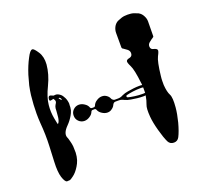

<svg xmlns="http://www.w3.org/2000/svg" viewBox="-123 -868 1087 1015"><g transform="rotate(-20 420.0 -360.0)"><path d="M773.4 -559.6Q774.4 -559.6 774.4 -559.6Q765.6 -554.7 753.9 -544.9Q741.2 -536.1 741.2 -522.5Q741.2 -504.9 757.8 -502Q774.4 -498 777.3 -490.2Q780.3 -483.4 766.6 -458Q753.9 -433.6 745.1 -354.5Q743.2 -338.9 743.2 -327.1Q743.2 -314.5 743.2 -304.7Q746.1 -264.6 756.8 -245.1Q766.6 -226.6 761.7 -171.9Q758.8 -137.7 747.1 -91.8Q734.4 -44.9 720.7 -18.6Q710.9 0 690.4 0Q668.9 0 659.2 -18.6Q646.5 -44.9 633.8 -91.8Q621.1 -137.7 618.2 -171.9Q614.3 -219.7 622.1 -238.3Q629.9 -257.8 634.8 -286.1Q630.9 -285.2 627 -285.2Q624 -285.2 619.1 -285.2Q605.5 -285.2 587.9 -287.1Q570.3 -289.1 553.7 -292Q544.9 -293.9 536.1 -295.9Q527.3 -298.8 520.5 -301.8Q513.7 -305.7 506.8 -307.6Q500 -309.6 492.2 -309.6Q486.3 -309.6 473.6 -309.6Q467.8 -309.6 463.9 -306.6Q459 -302.7 457 -297.9Q452.1 -286.1 440.4 -278.3Q429.7 -269.5 415 -269.5Q399.4 -269.5 384.8 -279.3Q369.1 -289.1 364.3 -303.7Q363.3 -305.7 361.3 -307.6Q359.4 -309.6 356.4 -309.6Q352.5 -309.6 343.8 -309.6Q341.8 -309.6 338.9 -307.6Q336.9 -305.7 335.9 -303.7Q331.1 -289.1 315.4 -279.3Q300.8 -269.5 285.2 -269.5Q266.6 -269.5 252.9 -283.2Q240.2 -295.9 240.2 -315.4Q240.2 -334 252.9 -346.7Q266.6 -360.4 285.2 -360.4Q300.8 -360.4 315.4 -350.6Q331.1 -340.8 335.9 -326.2Q336.9 -324.2 338.9 -322.3Q341.8 -320.3 343.8 -320.3Q347.7 -320.3 356.4 -320.3Q359.4 -320.3 361.3 -322.3Q363.3 -324.2 364.3 -326.2Q369.1 -340.8 384.8 -350.6Q399.4 -360.4 415 -360.4Q429.7 -360.4 440.4 -352.5Q452.1 -344.7 457 -332Q459 -327.1 463.9 -324.2Q467.8 -320.3 473.6 -320.3Q479.5 -320.3 492.2 -320.3Q500 -320.3 506.8 -322.3Q513.7 -324.2 520.5 -328.1Q526.4 -331.1 536.1 -334Q544.9 -335.9 553.7 -337.9Q570.3 -340.8 587.9 -342.8Q605.5 -344.7 619.1 -344.7Q624 -344.7 627.9 -344.7Q631.8 -344.7 635.7 -343.8Q635.7 -346.7 635.7 -349.6Q635.7 -351.6 634.8 -354.5Q626 -433.6 613.3 -458Q600.6 -483.4 603.5 -490.2Q605.5 -498 622.1 -501Q638.7 -504.9 638.7 -522.5Q638.7 -536.1 627 -544.9Q614.3 -554.7 606.4 -559.6Q603.5 -560.5 602.5 -562.5Q600.6 -565.4 600.6 -567.4Q600.6 -594.7 600.6 -649.4Q600.6 -666 608.4 -681.6Q616.2 -697.3 631.8 -706.1Q632.8 -706.1 634.8 -707Q635.7 -708 636.7 -708Q659.2 -717.8 672.9 -718.8Q687.5 -719.7 690.4 -719.7Q692.4 -719.7 707 -718.8Q721.7 -717.8 743.2 -708Q744.1 -708 746.1 -707Q747.1 -706.1 748 -706.1Q763.7 -697.3 771.5 -681.6Q780.3 -666 780.3 -649.4Q780.3 -622.1 779.3 -567.4Q779.3 -565.4 778.3 -562.5Q776.4 -560.5 773.4 -559.6ZM619.1 -298.8Q624 -298.8 628.9 -298.8Q632.8 -298.8 636.7 -299.8Q636.7 -305.7 636.7 -313.5Q636.7 -321.3 636.7 -330.1Q632.8 -331.1 628.9 -331.1Q624 -331.1 619.1 -331.1Q599.6 -331.1 578.1 -328.1Q556.6 -325.2 542 -321.3Q537.1 -320.3 537.1 -315.4Q537.1 -310.5 542 -308.6Q556.6 -304.7 578.1 -301.8Q599.6 -298.8 619.1 -298.8ZM240.2 -378.9Q240.2 -378.9 239.3 -379.9Q240.2 -362.3 236.3 -346.7Q231.4 -332 224.6 -320.3Q210.9 -296.9 193.4 -279.3Q175.8 -261.7 169.9 -247.1Q164.1 -232.4 168 -221.7Q172.9 -210.9 177.7 -190.4Q180.7 -179.7 182.6 -164.1Q183.6 -149.4 183.6 -127.9Q182.6 -106.4 176.8 -87.9Q170.9 -70.3 162.1 -56.6Q145.5 -29.3 127 -15.6Q108.4 -2 105.5 -2Q100.6 -1 88.9 -1Q78.1 -2 67.4 -33.2Q57.6 -64.5 60.5 -121.1Q62.5 -176.8 64.5 -209Q67.4 -270.5 61.5 -338.9Q59.6 -365.2 59.6 -392.6Q59.6 -440.4 65.4 -494.1Q68.4 -518.6 74.2 -545.9Q81.1 -572.3 88.9 -599.6Q104.5 -648.4 124 -684.6Q141.6 -719.7 154.3 -719.7Q154.3 -719.7 155.3 -719.7Q164.1 -718.8 182.6 -690.4Q201.2 -662.1 198.2 -619.1Q193.4 -565.4 167 -510.7Q139.6 -455.1 135.7 -413.1Q131.8 -375 138.7 -337.9Q145.5 -301.8 146.5 -301.8Q146.5 -301.8 149.4 -304.7Q153.3 -307.6 157.2 -320.3Q160.2 -330.1 161.1 -345.7Q163.1 -361.3 163.1 -369.1Q163.1 -386.7 166 -393.6Q168.9 -401.4 174.8 -410.2Q179.7 -418.9 174.8 -427.7Q169.9 -435.5 169.9 -435.5Q169.9 -435.5 157.2 -432.6Q144.5 -428.7 147.5 -445.3Q150.4 -461.9 163.1 -457Q176.8 -451.2 176.8 -451.2Q176.8 -451.2 188.5 -452.1Q200.2 -452.1 213.9 -441.4Q223.6 -433.6 231.4 -417Q239.3 -400.4 240.2 -378.9ZM206.1 -426.8Q204.1 -430.7 200.2 -429.7Q196.3 -428.7 196.3 -428.7Q201.2 -423.8 209 -414.1Q209 -414.1 210 -418Q210 -421.9 206.1 -426.8Z"/></g></svg>

Font: No Time for a New Roman
Style: XXL
Weight: 400
Monospace: yes
Designer: Arthur Shnapir
Foundry: Arthur Shnapir
Version: Version_01